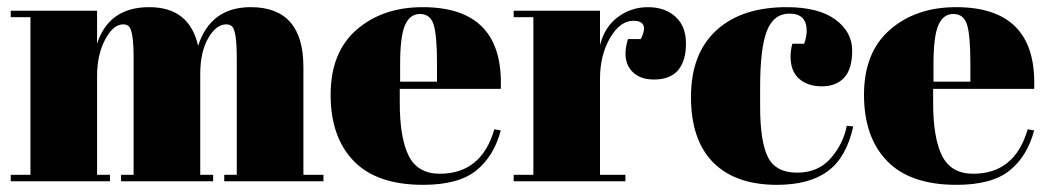

<svg xmlns="http://www.w3.org/2000/svg" viewBox="-20 -506 2933 536"><path d="M10 -476H251V-384Q284 -486 396.5 -486Q509 -486 533 -378Q568 -486 680 -486Q827 -486 827 -319V-18H883V0H606V-18H641V-343Q641 -419 628 -432Q622 -438 612 -438Q583 -438 561 -399Q539 -360 539 -300V-18H575V0H318V-18H353V-343Q353 -419 340 -432Q334 -438 324 -438Q296 -438 273.5 -395.5Q251 -353 251 -294V-18H287V0H10V-18H65V-458H10Z M1160 -486Q1387 -486 1378 -258H1096V-219Q1096 -121 1121 -71Q1146 -21 1208 -21Q1324 -21 1360 -145L1378 -142Q1359 -70 1309.5 -30Q1260 10 1161 10Q1032 10 967.5 -56.5Q903 -123 903 -241.5Q903 -360 975.5 -423Q1048 -486 1160 -486ZM1097 -278H1200V-327Q1200 -408 1190.5 -437.5Q1181 -467 1152.5 -467Q1124 -467 1110.5 -435.5Q1097 -404 1097 -327Z M1748 -448Q1711 -448 1683 -400Q1655 -352 1655 -286V-18H1726V0H1414V-18H1469V-458H1414V-476H1655V-380Q1668 -431 1705 -458.5Q1742 -486 1789 -486Q1836 -486 1865.5 -459.5Q1895 -433 1895 -384.5Q1895 -336 1873 -310Q1851 -284 1805.5 -284Q1760 -284 1738.5 -314Q1717 -344 1733 -397H1769Q1794 -448 1748 -448Z M2184 -468Q2140 -468 2121 -420Q2102 -372 2102 -261V-209Q2102 -110 2124 -67Q2146 -24 2205 -24Q2264 -24 2299 -64Q2334 -104 2344 -155L2362 -153Q2343 -67 2292 -29Q2240 10 2149 10Q2033 10 1971 -52.5Q1909 -115 1909 -235.5Q1909 -356 1979.5 -421Q2050 -486 2176 -486Q2265 -486 2312 -451.5Q2359 -417 2359 -365Q2359 -313 2336.5 -289Q2314 -265 2274.5 -265Q2235 -265 2211 -286Q2187 -307 2187 -348Q2187 -366 2192 -384H2225Q2232 -404 2232 -420Q2232 -468 2184 -468Z M2649 -486Q2876 -486 2867 -258H2585V-219Q2585 -121 2610 -71Q2635 -21 2697 -21Q2813 -21 2849 -145L2867 -142Q2848 -70 2798.5 -30Q2749 10 2650 10Q2521 10 2456.5 -56.5Q2392 -123 2392 -241.5Q2392 -360 2464.5 -423Q2537 -486 2649 -486ZM2586 -278H2689V-327Q2689 -408 2679.5 -437.5Q2670 -467 2641.5 -467Q2613 -467 2599.5 -435.5Q2586 -404 2586 -327Z"/></svg>

Font: SVN-Abril Fatface
Style: Regular
Weight: 400
Designer: Veronika Burian, Jos? Scaglione
Foundry: TypeTogether
Version: Version 1.001